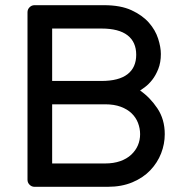

<svg xmlns="http://www.w3.org/2000/svg" viewBox="-20 -720 708 740"><path d="M86 0ZM181 -318V-90H385Q418 -90 443.5 -99Q469 -108 486 -124Q503 -140 511.5 -160Q520 -180 520 -203Q520 -225 512 -246Q504 -267 487.5 -283Q471 -299 445.5 -308.5Q420 -318 385 -318ZM181 -610V-408H371Q438 -408 471.5 -434Q505 -460 505 -509Q505 -558 471.5 -584Q438 -610 371 -610ZM113 0Q102 0 94 -8Q86 -16 86 -27V-673Q86 -684 94 -692Q102 -700 113 -700H381Q445 -700 487 -680.5Q529 -661 554 -632.5Q579 -604 589.5 -571Q600 -538 600 -512Q600 -479 590 -454Q580 -429 566.5 -412Q553 -395 539.5 -385Q526 -375 520 -371Q558 -345 586.5 -302.5Q615 -260 615 -203Q615 -165 601 -129Q587 -93 559.5 -64Q532 -35 490.5 -17.5Q449 0 395 0Z"/></svg>

Font: Rubik
Style: Regular
Weight: 400
Designer: Hubert & Fischer
Foundry: Hubert & Fischer
Version: Version 1.002; ttfautohint (v1.6)